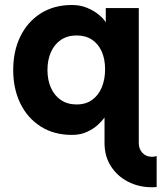

<svg xmlns="http://www.w3.org/2000/svg" viewBox="-20 -541 663 788"><path d="M622.9 99.3Q614.8 102.5 603.8 102.5Q579.9 102.5 564.7 86.6Q549.6 70.6 549.6 46.1H409Q409 100.3 435.2 141.2Q461.3 182 505.6 204.8Q549.8 227.5 603.8 227.5Q608.6 227.5 613.5 227.3Q618.4 227.1 622.9 226.7ZM411.3 -256.8Q411.3 -215.3 397.8 -182.7Q384.3 -150 358.3 -131.2Q332.3 -112.3 294.5 -112.3Q257 -112.3 230.2 -130.4Q203.3 -148.5 189.1 -180.5Q174.8 -212.4 174.8 -253.9Q174.8 -295.4 189.1 -327.3Q203.3 -359.3 230.2 -377.4Q257 -395.5 294.5 -395.5Q331.4 -395.5 357.6 -378.1Q383.7 -360.7 397.5 -329.5Q411.3 -298.3 411.3 -256.8ZM549.6 -425.8Q549.6 -450.7 549.6 -469.2Q549.6 -487.8 549.6 -497.8Q549.6 -507.8 549.6 -507.8H414.1V-449.2Q405.9 -463.5 386.1 -480.1Q366.4 -496.7 338.1 -508.6Q309.8 -520.5 275.5 -520.5Q201.3 -520.5 147.1 -486Q92.9 -451.6 63.5 -391.4Q34.2 -331.2 34.2 -253.9Q34.2 -176.6 63.5 -116.4Q92.9 -56.2 147.1 -21.8Q201.3 12.7 275.5 12.7Q309.8 12.7 336.2 0.6Q362.7 -11.4 381 -28.1Q399.3 -44.8 409 -58.6V46.1H549.6Z"/></svg>

Font: Giphurs SC
Style: Regular
Weight: 400
Version: Version 0.920